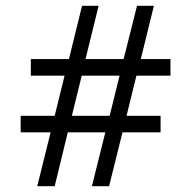

<svg xmlns="http://www.w3.org/2000/svg" viewBox="-20 -640 640 660"><path d="M355 0H296L342 -185H213L168 0H108L154 -185H51V-242H168L202 -380H86V-437H217L262 -620H319L274 -437H405L451 -620H509L464 -437H566V-380H449L415 -242H532V-185H401ZM227 -242H357L391 -380H261Z"/></svg>

Font: Tiro Tamil
Style: Italic
Weight: 400
Italic angle: -11°
Designer: Tamil: Fernando Mello & Fiona Ross, assisted by Kaja Sojewska. Latin: John Hudson with Paul Hanslow, assisted by Kaja So
Foundry: Tiro Typeworks Ltd.
Version: Version 1.52